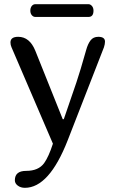

<svg xmlns="http://www.w3.org/2000/svg" viewBox="-20 -678 640 918"><path d="M149 -597Q139 -597 132 -605.5Q125 -614 125 -627Q125 -641 132 -649.5Q139 -658 149 -658H403Q412 -658 419.5 -649.5Q427 -641 427 -627Q427 -597 403 -597ZM304 -8Q215 220 99 220Q79 220 65 209.5Q51 199 51 184Q51 139 105 139Q164 139 191 102Q213 71 233 9L35 -452Q30 -463 30 -475Q30 -502 67 -502Q122 -502 149 -435L280 -108H285L345 -283Q363 -336 392 -439Q400 -468 413 -485Q426 -502 450 -502Q482 -502 482 -479Q482 -467 477 -452Z"/></svg>

Font: Marmelad
Style: Regular
Weight: 400
Designer: Manvel Shmavonyan
Foundry: Cyreal
Version: Version 1.001;PS 001.001;hotconv 1.0.88;makeotf.lib2.5.64775